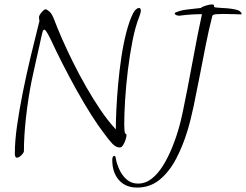

<svg xmlns="http://www.w3.org/2000/svg" viewBox="-20 -642 1111 867"><path d="M56 70Q51 70 49 64Q47 58 47 54V50Q47 -4 57 -74.5Q67 -145 83 -225Q99 -305 118.5 -386.5Q138 -468 157 -543Q158 -544 158 -547Q158 -551 157 -555.5Q156 -560 156 -564Q156 -572 167.5 -586Q179 -600 186 -600Q191 -600 203 -590Q215 -580 226 -550Q239 -515 260.5 -466Q282 -417 309.5 -361.5Q337 -306 369 -250Q401 -194 435 -144Q469 -94 503 -58Q503 -95 505.5 -148Q508 -201 513.5 -262Q519 -323 528 -383.5Q537 -444 550.5 -496Q564 -548 581 -582Q587 -594 594.5 -600Q602 -606 607 -606Q616 -606 616 -594Q616 -589 614 -582Q612 -575 609 -567Q591 -522 578.5 -458.5Q566 -395 557.5 -325.5Q549 -256 545 -191.5Q541 -127 541 -79Q541 -69 542 -55.5Q543 -42 546 -39Q549 -37 550 -36.5Q551 -36 551 -30Q551 -24 547 -11Q543 2 536 13Q529 24 521 24Q503 24 486 5.5Q469 -13 449 -41Q424 -73 392 -123.5Q360 -174 326.5 -234Q293 -294 262.5 -354Q232 -414 209 -464Q197 -488 190.5 -498Q184 -508 180 -508Q175 -508 172 -497.5Q169 -487 166 -473Q165 -466 158 -435.5Q151 -405 141.5 -362.5Q132 -320 123 -278Q107 -198 97.5 -113Q88 -28 88 40Q88 47 77 58.5Q66 70 56 70ZM599 205Q547 205 517 171Q487 137 487 81Q487 62 496 62Q502 62 503 74Q507 97 519 123.5Q531 150 552 168.5Q573 187 603 187Q637 187 665 165Q693 143 716 106Q739 69 757.5 23.5Q776 -22 789 -69Q797 -96 806.5 -142.5Q816 -189 827.5 -247Q839 -305 850 -366Q861 -427 872 -482Q883 -537 892 -578Q845 -578 797 -572L790 -571Q782 -571 775.5 -574Q769 -577 769 -581Q769 -585 777.5 -587.5Q786 -590 787 -591Q801 -596 821 -598.5Q841 -601 859.5 -603Q878 -605 887 -606Q893 -612 910.5 -617Q928 -622 936 -622Q947 -622 946.5 -616Q946 -610 950 -609Q953 -608 962.5 -607.5Q972 -607 983 -606Q989 -606 1007 -604.5Q1025 -603 1043.5 -599Q1062 -595 1067 -587Q1071 -584 1071 -580Q1071 -577 1066 -577Q1058 -577 1039.5 -578Q1021 -579 990 -579Q976 -579 959 -578Q942 -577 939 -571Q923 -509 909 -438.5Q895 -368 881.5 -297.5Q868 -227 854.5 -163Q841 -99 826 -50Q806 16 775.5 74.5Q745 133 701.5 169Q658 205 599 205Z"/></svg>

Font: Moon Dance
Style: Regular
Weight: 400
Designer: Robert E. Leuschke
Foundry: Robert E. Leuschke
Version: Version 1.010; ttfautohint (v1.8.3)